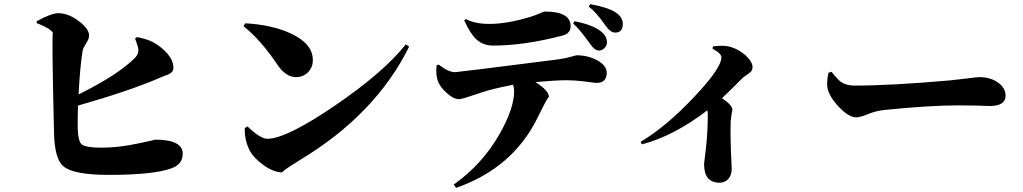

<svg xmlns="http://www.w3.org/2000/svg" viewBox="-20 -828 4960 931"><path d="M643 -648Q706 -638 747 -608Q821 -555 821 -498Q821 -480 802 -470Q795 -466 780 -461Q761 -454 753 -450Q605 -386 358 -316Q356 -228 357 -201Q359 -143 376 -128Q396 -112 471 -112Q556 -112 648 -132Q740 -151 731 -151Q866 -151 866 -83Q866 -30 809 -11Q722 20 508 20Q336 20 287 -22Q245 -57 242 -182Q230 -680 237 -668Q227 -689 158 -716V-725Q228 -764 263 -764Q312 -764 363 -725Q412 -688 412 -656Q412 -640 399 -620Q384 -597 381 -584Q368 -506 361 -370Q554 -466 634 -547Q655 -568 650 -595Q648 -605 635 -641Z M1169 -715Q1299 -708 1389 -666Q1497 -617 1497 -536Q1497 -503 1475 -479Q1451 -454 1416 -454Q1366 -454 1326 -513Q1245 -634 1161 -701ZM1604 -316Q1840 -477 1948 -613L1964 -602Q1802 -274 1436 -53Q1337 8 1351 8Q1304 8 1253 -31Q1207 -65 1189 -102Q1165 -151 1167 -207L1180 -215Q1243 -155 1276 -155Q1368 -155 1604 -316Z M2239 -736Q2281 -712 2354 -712Q2437 -712 2551 -746Q2574 -753 2599 -764Q2617 -772 2622 -772Q2747 -772 2747 -701Q2747 -665 2706 -655Q2521 -607 2371 -607Q2322 -607 2289 -638Q2261 -664 2231 -729ZM2107 -515Q2154 -478 2187 -478Q2199 -478 2678 -539Q2718 -544 2749 -553L2775 -560Q2832 -560 2877 -535Q2922 -510 2922 -475Q2922 -426 2873 -426Q2865 -426 2815 -433Q2765 -439 2729 -439Q2677 -439 2576 -430Q2642 -389 2642 -357Q2642 -370 2586 -256Q2467 -14 2192 83L2180 67Q2320 -32 2404 -181Q2473 -303 2473 -387Q2473 -400 2468 -417Q2369 -398 2316 -380Q2220 -347 2207 -347Q2179 -347 2145 -378Q2113 -407 2103 -436Q2092 -466 2097 -511ZM2766 -725Q2854 -708 2895 -675Q2923 -653 2923 -622Q2923 -607 2911 -595Q2900 -583 2884 -583Q2864 -583 2843 -613Q2788 -690 2759 -714ZM2842 -808Q2927 -792 2962 -770Q3000 -746 3000 -712Q3000 -670 2963 -670Q2940 -670 2917 -703Q2871 -769 2835 -796Z M3437 -603Q3490 -610 3521 -601Q3560 -590 3595 -560Q3629 -528 3629 -503Q3629 -485 3615 -475Q3582 -451 3585 -454Q3509 -378 3481 -352Q3531 -318 3531 -297Q3531 -290 3527 -272Q3524 -253 3523 -240Q3521 -183 3524 -102L3528 -9Q3528 19 3513 38Q3496 58 3469 58Q3394 58 3394 -33L3401 -92Q3412 -179 3412 -270Q3412 -279 3410 -293Q3248 -169 3093 -128L3086 -140Q3209 -213 3344 -356Q3478 -497 3478 -550Q3478 -569 3435 -592Z M4012 -480Q4043 -441 4058 -431Q4083 -413 4123 -413Q4301 -413 4584 -438Q4616 -441 4673 -448Q4717 -454 4729 -454Q4782 -454 4819 -428Q4856 -402 4856 -364Q4856 -314 4778 -314Q4761 -314 4714 -316Q4667 -317 4625 -317Q4486 -317 4271 -295Q4228 -291 4187 -274Q4151 -259 4132 -259Q4099 -259 4055 -302Q4012 -344 3996 -388Q3985 -419 3997 -475Z"/></svg>

Font: Source Han Serif CN Heavy
Style: Regular
Weight: 900
Designer: Ryoko NISHIZUKA  (kana & ideographs); Frank Grießhammer (Latin, Greek & Cyrillic); Wenlong ZHANG  (bopomofo); Sandoll Co
Foundry: Adobe Systems Incorporated
Version: Version 1.000;PS 1;hotconv 16.6.53;makeotf.lib2.5.65590